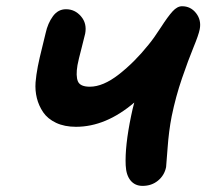

<svg xmlns="http://www.w3.org/2000/svg" viewBox="-20 -632 678 622"><path d="M441.9 -29.8Q417.5 -29.8 403.1 -47.1Q388.7 -64.5 387.2 -96.2Q384.3 -158.2 404.8 -256.8Q409.7 -280.8 415 -299.8Q322.8 -221.2 226.1 -221.2Q189 -221.2 161.6 -234.1Q134.3 -247.1 119.9 -268.3Q105.5 -289.6 99.4 -314.2Q93.3 -338.9 95.2 -365.2Q97.2 -389.2 102.5 -416.7Q107.9 -444.3 116.7 -478.8Q125.5 -513.2 127.9 -524.9Q134.8 -556.6 151.4 -579.3Q168 -602.1 193.8 -602.1Q222.7 -602.1 242.4 -579.1Q262.2 -556.2 255.9 -522.9Q252.9 -509.3 243.7 -474.1Q234.4 -439 231 -420.9Q225.1 -385.7 232.4 -368.4Q239.7 -351.1 271 -351.1Q314 -351.1 365 -390.9Q416 -430.7 460.9 -486.8Q478 -507.3 501 -543Q523.9 -578.6 539.1 -595.2Q554.2 -611.8 569.8 -611.8Q597.7 -611.8 615.2 -589.4Q632.8 -566.9 627 -537.1Q623.5 -519 606.9 -478.8Q590.3 -438.5 569.8 -378.9Q549.3 -319.3 536.1 -254.9Q526.9 -208 522.9 -152.1Q519 -96.2 518.1 -90.8Q512.7 -64 491.9 -46.9Q471.2 -29.8 441.9 -29.8Z"/></svg>

Font: Shantell Sans Irregular
Style: Italic
Weight: 600
Italic angle: -11.31°
Designer: Stephen Nixon, Anya Danilova, Shantell Martin
Foundry: Arrow Type
Version: Version 1.006;[9816181b4]